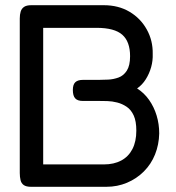

<svg xmlns="http://www.w3.org/2000/svg" viewBox="-20 -708 678 738"><path d="M99 10Q81 10 71.5 3.5Q62 -3 59 -15.5Q56 -28 56 -43V-637Q56 -652 59.5 -663.5Q63 -675 72.5 -681.5Q82 -688 100 -688H379Q435 -688 477.5 -663Q520 -638 544 -595Q568 -552 567 -501Q568 -475 561 -450Q554 -425 540.5 -403.5Q527 -382 507 -368Q534 -351 553 -324Q572 -297 582 -264Q592 -231 592 -195Q591 -152 576 -114.5Q561 -77 533 -49Q505 -21 468 -5.5Q431 10 389 10ZM146 -76H379Q418 -76 446 -91Q474 -106 489 -135Q504 -164 504 -206Q504 -242 494 -264Q484 -286 467 -297.5Q450 -309 430.5 -314Q411 -319 392.5 -319.5Q374 -320 359 -320H298Q278 -320 269 -330Q260 -340 260 -362Q260 -383 269.5 -392Q279 -401 299 -401H360Q376 -401 396 -402Q416 -403 435.5 -410Q455 -417 467.5 -436.5Q480 -456 480 -492Q480 -548 450 -574.5Q420 -601 351 -601H146Z"/></svg>

Font: Fredoka Light
Style: Regular
Weight: 400
Version: Version 2.001